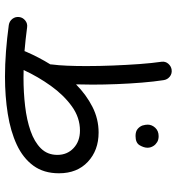

<svg xmlns="http://www.w3.org/2000/svg" viewBox="10 -680 699 759"><g transform="rotate(90 359.5 -300.5)"><path d="M47.4 -27.3Q49.3 -41.5 61.3 -51Q73.2 -60.5 88.4 -58.1Q135.7 -51.8 182.1 -47.9Q182.6 -50.8 184.1 -53.2Q206.5 -105 234.4 -149.9Q234.4 -152.8 234.9 -156.7Q238.3 -182.1 239.7 -216.6Q241.2 -251 241.2 -292Q241.2 -343.3 239 -397.9Q236.8 -452.6 233.2 -502.7Q229.5 -552.7 224.1 -589.8Q222.2 -605 231.9 -616.2Q241.7 -627.4 254.9 -629.4Q271 -631.8 283 -622.1Q294.9 -612.3 296.9 -597.2Q302.7 -559.6 306.6 -511.7Q310.5 -463.9 312.5 -413.1Q314.5 -362.3 314.5 -316.4Q314.5 -282.2 313.5 -251.5Q354.5 -292 402.3 -316.4Q450.2 -340.8 503.9 -340.8Q574.2 -340.8 619.6 -298.3Q665 -255.9 665 -184.1Q665 -124 635 -83Q605 -42 552 -17.3Q499 7.3 429.9 18.3Q360.8 29.3 282.7 29.3Q235.4 29.3 183.8 25.4Q132.3 21.5 78.6 14.2Q63.5 11.7 54.4 -0.2Q45.4 -12.2 47.4 -27.3ZM496.1 -267.1Q444.8 -267.1 400.4 -235.1Q356 -203.1 319.6 -152.3Q283.2 -101.6 256.8 -44.4Q272 -43.9 287.1 -43.9Q345.2 -43.9 399.7 -50.3Q454.1 -56.6 497.6 -71.8Q541 -86.9 566.7 -112.8Q592.3 -138.7 592.3 -177.7Q592.3 -216.8 565.4 -241.9Q538.6 -267.1 496.1 -267.1ZM472.7 -534.7Q472.7 -551.3 485.1 -564.7Q497.6 -578.1 518.1 -578.1Q532.2 -578.1 541.7 -572.3Q551.3 -566.4 556.6 -558.1Q564 -546.9 564 -534.2Q564 -520 554.4 -503.4Q544.9 -486.8 517.6 -486.8Q499.5 -486.8 489.7 -495.1Q480 -503.4 476.1 -514.2Q472.7 -526.4 472.7 -534.7Z"/></g></svg>

Font: Mikhak-DS2-FD Regular
Style: Regular
Weight: 400
Designer: Amin Abedi
Version: Version 3.4